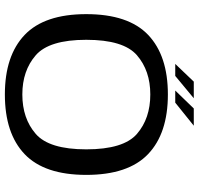

<svg xmlns="http://www.w3.org/2000/svg" viewBox="-34 -796 835 808"><g transform="rotate(90 384.0 -392.5)"><path d="M378 5Q542 5 629.2 -78.2Q716.5 -161.5 716.5 -337.5Q716.5 -514 629.2 -597.5Q542 -681 378 -681Q214.5 -681 127.2 -597.8Q40 -514.5 40 -337.5Q40 -161.5 127.5 -78.2Q215 5 378 5ZM378 -68.5Q278 -68.5 213 -125Q148 -181.5 148 -337.5Q148 -494.5 213 -550.8Q278 -607 378 -607Q479 -607 544 -550.8Q609 -494.5 609 -337.5Q609 -181.5 544 -125Q479 -68.5 378 -68.5ZM361.5 -712H412.5L509.5 -790H437ZM249.5 -712H300L394 -790H324Z"/></g></svg>

Font: Anybody SemiExpanded
Style: Regular
Weight: 400
Width: 6
Designer: Tyler Finck
Foundry: Etcetera Type Company
Version: Version 1.113;gftools[0.9.25]